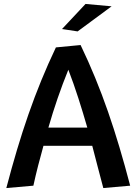

<svg xmlns="http://www.w3.org/2000/svg" viewBox="-20 -940 692 972"><path d="M149 0C164 -70 182 -137 200 -202H447C466 -130 484 -58 503 12L639 0C568 -271 494 -492 388 -712L263 -700C156 -475 83 -258 12 12ZM326 -587C362 -494 393 -394 422 -294H225C254 -395 287 -491 326 -587ZM413 -920 294 -793 373 -781 545 -908Z"/></svg>

Font: CantoraOne
Style: Regular
Weight: 400
Designer: Pablo Impallari, Rodrigo Fuenzalida
Foundry: Pablo Impallari
Version: Version 1.001